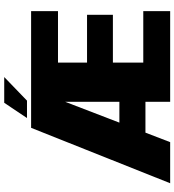

<svg xmlns="http://www.w3.org/2000/svg" viewBox="23 -869 846 932"><g transform="rotate(-90 446.0 -403.0)"><path d="M22.5 0H222L453 -601V-675H291.5ZM185.5 -120H463.5V-246.5H221ZM418 0H858V-130.5H608V-278H840V-403.5H608V-544.5H858V-675H418ZM339 -695H423.5L538 -805.5H413Z"/></g></svg>

Font: Anybody SemiCondensed ExtraBold
Style: Regular
Weight: 800
Width: 4
Version: Version 1.113;gftools[0.9.25]